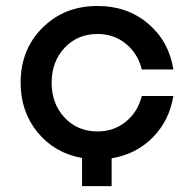

<svg xmlns="http://www.w3.org/2000/svg" viewBox="-20 -530 657 650"><path d="M49.8 -250Q49.8 -362.3 123.8 -436Q197.8 -509.8 310.1 -509.8Q410.6 -509.8 481.2 -450.2Q551.8 -390.6 566.9 -294.9H460Q446.8 -348.6 406.2 -381.8Q365.7 -415 310.1 -415Q242.7 -415 198.7 -368.2Q154.8 -321.3 154.8 -250Q154.8 -178.7 198.7 -131.8Q242.7 -85 310.1 -85Q365.7 -85 406.2 -118.2Q446.8 -151.4 460 -205.1H566.9Q553.2 -121.6 497.1 -64.7Q440.9 -7.8 357.9 5.9V100.1H257.8V4.9Q165 -11.7 107.4 -81.8Q49.8 -151.9 49.8 -250Z"/></svg>

Font: Optician Sans
Style: Regular
Weight: 400
Designer: Fábio Duarte Martins, Simen Schikulski
Version: Version 1.002